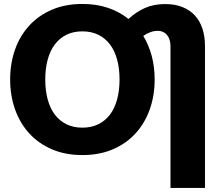

<svg xmlns="http://www.w3.org/2000/svg" viewBox="-20 -756 1096 946"><path d="M386 -127Q430 -127 464.2 -143.8Q498.5 -160.5 521.8 -191.2Q545 -222 557 -266Q569 -310 569 -364.5Q569 -418.5 557 -462.5Q545 -506.5 521.8 -537.2Q498.5 -568 464.2 -584.8Q430 -601.5 386 -601.5Q341.5 -601.5 307.5 -584.8Q273.5 -568 250.2 -537.2Q227 -506.5 215 -462.5Q203 -418.5 203 -364.5Q203 -310 215 -266Q227 -222 250.2 -191.2Q273.5 -160.5 307.5 -143.8Q341.5 -127 386 -127ZM820 -529Q820 -544.5 816 -558.2Q812 -572 804 -582.2Q796 -592.5 784.2 -598.2Q772.5 -604 757 -604Q738 -604 720.2 -597.2Q702.5 -590.5 686 -579Q713.5 -533.5 727.8 -479.5Q742 -425.5 742 -364.5Q742 -285.5 718 -217.5Q694 -149.5 648.2 -99.2Q602.5 -49 536.5 -20.5Q470.5 8 386 8Q301.5 8 235.5 -20.5Q169.5 -49 123.8 -99.2Q78 -149.5 54 -217.5Q30 -285.5 30 -364.5Q30 -443.5 54 -511.5Q78 -579.5 123.8 -629.5Q169.5 -679.5 235.5 -708Q301.5 -736.5 386 -736.5Q456 -736.5 512.5 -717.2Q569 -698 613 -662.5Q649.5 -696.5 693.2 -716.2Q737 -736 794 -736Q841.5 -736 878.2 -721.5Q915 -707 939.8 -680.2Q964.5 -653.5 977.2 -615.2Q990 -577 990 -529V170H820Z"/></svg>

Font: Lato 2
Style: Regular
Weight: 900
Designer: Lukasz Dziedzic with Adam Twardoch and Botio Nikoltchev
Foundry: tyPoland Lukasz Dziedzic
Version: Version 2.015; 2015-08-06; http://www.latofonts.com/